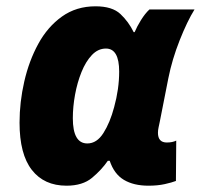

<svg xmlns="http://www.w3.org/2000/svg" viewBox="-20 -579 637 609"><path d="M191 10Q120 10 81 -40Q42 -90 42 -190Q42 -255 57 -320.5Q72 -386 101.5 -440Q131 -494 176.5 -526.5Q222 -559 283 -559Q336 -559 362 -534.5Q388 -510 404 -477H407Q414 -494 427 -515Q440 -536 454 -549H597Q574 -512 550 -451.5Q526 -391 514 -331L487 -194Q485 -184 483 -175Q481 -166 481 -158Q481 -127 509 -127Q527 -127 539 -133L538 -5Q525 0 502.5 5Q480 10 451 10Q404 10 373 -8.5Q342 -27 328 -69H322Q302 -40 272 -15Q242 10 191 10ZM257 -124Q287 -124 308 -157Q329 -190 342 -239Q358 -297 358 -352Q358 -425 316 -425Q291 -425 271.5 -404.5Q252 -384 238.5 -350.5Q225 -317 218 -278.5Q211 -240 211 -204Q211 -124 257 -124Z"/></svg>

Font: Noto Sans Disp ExtBd
Style: Italic
Weight: 800
Italic angle: -12°
Designer: Monotype Design Team
Foundry: Monotype Imaging Inc.
Version: Version 2.000;GOOG;noto-source:20170915:90ef993387c0